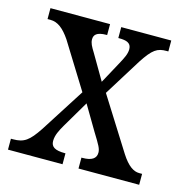

<svg xmlns="http://www.w3.org/2000/svg" viewBox="-85 -616 673 697"><g transform="rotate(15 251.0 -268.0)"><path d="M5 0H210V-41H208C170 -41 155 -51 155 -73C155 -95 166 -115 178 -136L237 -236L292 -143C318 -101 325 -89 325 -74C325 -52 308 -41 274 -41H270V0H498V-41H487C466 -41 444 -55 419 -94L295 -291L382 -431C417 -485 434 -495 468 -495H475V-536H287V-495H291C316 -495 336 -490 336 -466C336 -448 327 -431 314 -407L270 -326L215 -420C202 -441 196 -452 196 -466C196 -482 205 -495 243 -495H245V-536H21V-495H32C60 -495 82 -477 106 -442L212 -271L106 -105C72 -54 54 -41 13 -41H5Z"/></g></svg>

Font: Noto Serif Devanagari Condensed
Style: Regular
Weight: 400
Width: 3
Designer: Universal Thirst, Indian Type Foundry and the Monotype Design Team
Foundry: Monotype Imaging Inc.
Version: Version 2.004